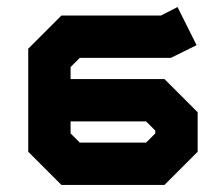

<svg xmlns="http://www.w3.org/2000/svg" viewBox="-20 -524 580 544"><path d="M483 -504 537 -396 464 -360H206L180 -334V-300H446L540 -206V-94L446 0H154L60 -94V-386L154 -480H436ZM180 -180V-146L206 -120H394L420 -146V-154L394 -180Z"/></svg>

Font: SOV_raksil
Style: bold
Weight: 700
Version: Version 1.00